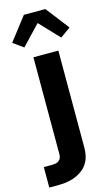

<svg xmlns="http://www.w3.org/2000/svg" viewBox="-173 -818 636 1086"><g transform="rotate(-15 145.5 -275.5)"><path d="M-27 215V95H23Q33 95 43 93Q53 91 61 85Q69 79 73 69.5Q77 60 77 50V-520H223V50Q223 75 217 99Q211 123 197 143.5Q183 164 162.5 178Q142 192 119 200.5Q96 209 71.5 212Q47 215 23 215ZM42 -587 -18 -630 87 -766H213L318 -630L258 -587L150 -701Z"/></g></svg>

Font: Iosevka Aile Heavy
Style: Regular
Weight: 900
Designer: Belleve Invis
Foundry: Belleve Invis
Version: Version 31.1.0; ttfautohint (v1.8.4)